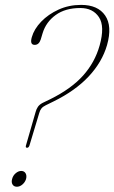

<svg xmlns="http://www.w3.org/2000/svg" viewBox="-20 -738 456 766"><path d="M122 -291Q125 -302.5 131.2 -311.8Q137.5 -321 150 -327.5L181 -342.5Q264.5 -384 311.5 -436.5Q358.5 -489 377.5 -556.5Q399 -633 374.8 -669.5Q350.5 -706 300.5 -706Q240.5 -706 202 -678Q163.5 -650 150 -605.5L142.5 -580.5Q135.5 -559 118.5 -559Q98 -559 107 -590Q116 -622 144.2 -651.5Q172.5 -681 213.8 -699.8Q255 -718.5 303.5 -718.5Q370.5 -718.5 399.5 -676.2Q428.5 -634 407 -558Q387.5 -490.5 334 -433.2Q280.5 -376 194 -333.5L162.5 -318Q151 -312.5 145.2 -305.2Q139.5 -298 136.5 -287L97.5 -157.5Q94.5 -148.5 88 -148.5Q81 -148.5 83.5 -157.5ZM47.5 7Q35.5 7 30 -2Q24.5 -11 28.5 -24.5Q32 -38 42.8 -47Q53.5 -56 64.5 -56Q76.5 -56 82 -46.8Q87.5 -37.5 84 -24Q80 -11 69.5 -2Q59 7 47.5 7Z"/></svg>

Font: Fraunces 144pt S050 Thin
Style: Italic
Weight: 100
Italic angle: -16°
Version: Version 1.000; ttfautohint (v1.8.3)